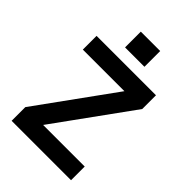

<svg xmlns="http://www.w3.org/2000/svg" viewBox="-258 -1009 1119 1119"><g transform="rotate(45 301.0 -450.0)"><path d="M56.2 0V-112.8L398.9 -586.9H56.2V-700.2H545.9V-586.9L203.1 -112.8H545.9V0ZM221.2 -770V-899.9H380.9V-770Z"/></g></svg>

Font: Uncut Sans
Style: Bold
Weight: 700
Designer: Kasper Nordkvist
Foundry: UNCUT.wtf
Version: Version 1.304;Glyphs 3.2 (3246)